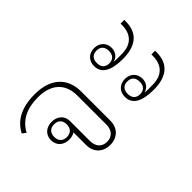

<svg xmlns="http://www.w3.org/2000/svg" viewBox="-71 -873 1207 1207"><g transform="rotate(-45 532.5 -269.0)"><path d="M379 12C443 12 487 -30 487 -95V-356C487 -478 406 -550 269 -550C144 -550 74 -505 36 -433L61 -414C100 -488 171 -522 268 -522C381 -522 452 -466 452 -353V-96C452 -47 424 -16 379 -16C334 -16 306 -47 306 -96V-273C306 -322 270 -352 221 -352C172 -352 136 -322 136 -273C136 -224 172 -194 221 -194C240 -194 258 -199 271 -208V-95C271 -30 315 12 379 12ZM221 -216C184 -216 165 -239 165 -273C165 -307 184 -330 221 -330C258 -330 277 -307 277 -273C277 -239 258 -216 221 -216Z M817 -314C916 -314 997 -351 997 -470V-482H964V-470C964 -371 899 -341 835 -341H799C787 -341 776 -341 765 -343V-344C798 -351 817 -381 817 -414C817 -459 784 -491 737 -491C690 -491 657 -459 657 -411C657 -345 714 -314 817 -314ZM817 -40C916 -40 997 -77 997 -196V-208H964V-196C964 -97 899 -67 835 -67H799C787 -67 776 -67 765 -69V-70C798 -77 817 -107 817 -140C817 -185 784 -217 737 -217C690 -217 657 -185 657 -137C657 -71 714 -40 817 -40ZM737 -355C700 -355 683 -378 683 -412C683 -446 700 -469 737 -469C774 -469 791 -446 791 -412C791 -378 774 -355 737 -355ZM737 -81C700 -81 683 -104 683 -138C683 -172 700 -195 737 -195C774 -195 791 -172 791 -138C791 -104 774 -81 737 -81Z"/></g></svg>

Font: IBM Plex Thai Looped ExtraLight
Style: Regular
Weight: 200
Designer: Mike Abbink, Paul van der Laan, Pieter van Rosmalen, Ben Mitchell, Mark Frömberg
Foundry: Bold Monday
Version: Version 1.0